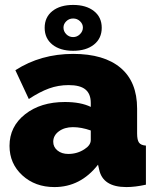

<svg xmlns="http://www.w3.org/2000/svg" viewBox="-20 -757 639 787"><path d="M194.8 -711.7Q226.6 -736.8 279.8 -736.8Q333 -736.8 365 -711.7Q397 -686.5 397 -643.1Q397 -599.6 365 -574.2Q333 -548.8 279.8 -548.8Q226.6 -548.8 194.8 -574.2Q163.1 -599.6 163.1 -643.1Q163.1 -686.5 194.8 -711.7ZM240.2 -644Q240.2 -628.4 251.7 -616.7Q263.2 -605 279.8 -605Q295.9 -605 307.9 -616.9Q319.8 -628.9 319.8 -644Q319.8 -658.7 308.1 -669.9Q296.4 -681.2 279.8 -681.2Q263.2 -681.2 251.7 -669.9Q240.2 -658.7 240.2 -644ZM19 -159.2Q19 -238.3 82.8 -288.6Q146.5 -338.9 246.1 -338.9Q311 -338.9 352.1 -318.8V-335Q352.1 -372.1 330.3 -390.1Q308.6 -408.2 261.2 -408.2Q218.8 -408.2 180.7 -394.3Q142.6 -380.4 98.1 -351.1L43 -469.2Q147 -536.1 279.8 -536.1Q406.2 -536.1 474.1 -479Q542 -421.9 542 -312V-210Q542 -183.1 549.8 -172.4Q557.6 -161.6 578.1 -160.2V0Q534.2 9.8 498 9.8Q400.9 9.8 386.2 -63L381.8 -82Q310.1 9.8 203.1 9.8Q124 9.8 71.5 -38.3Q19 -86.4 19 -159.2ZM327.1 -146Q352.1 -162.1 352.1 -183.1V-222.2Q313.5 -235.8 278.8 -235.8Q244.6 -235.8 221.4 -218.8Q198.2 -201.7 198.2 -175.8Q198.2 -154.3 215.6 -140.1Q232.9 -126 259.8 -126Q297.4 -126 327.1 -146Z"/></svg>

Font: Rawline Black
Style: Regular
Weight: 900
Designer: Matt McInerney, Pablo Impallari, Rodrigo Fuenzalida
Foundry: Matt McInerney, Pablo Impallari, Rodrigo Fuenzalida
Version: Version 4.020;PS 004.020;hotconv 1.0.88;makeotf.lib2.5.64775